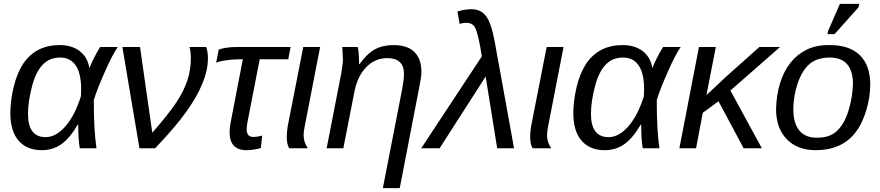

<svg xmlns="http://www.w3.org/2000/svg" viewBox="-20 -773 4589 1001"><path d="M291 -538Q354 -538 395 -507Q436 -476 446 -419H447Q453 -437 469 -469Q485 -501 502 -528H594Q580 -508 563 -475.5Q546 -443 526 -397Q486 -308 469 -251Q469 -171 472.5 -108.5Q476 -46 483 0H396Q388 -46 388 -116V-124H386Q342 -50 298 -20Q254 10 198 10Q120 10 77 -39.5Q34 -89 34 -183Q34 -245 51 -319Q68 -390 101 -441Q167 -538 291 -538ZM293 -473Q237 -473 201 -434Q165 -395 146 -319Q126 -241 126 -179Q126 -58 218 -58Q272 -58 321.5 -115Q371 -172 402 -272L403 -309Q403 -390 375 -431.5Q347 -473 293 -473Z M774 -81Q861 -181 900 -240Q939 -300 957 -354.5Q975 -409 975 -470Q975 -501 968 -528H1055Q1064 -502 1064 -470Q1064 -405 1034 -335Q1020 -300 999 -264Q978 -228 951 -190Q898 -115 789 0H707L618 -528H710Z M1233 -464Q1213 -464 1193.5 -462.5Q1174 -461 1157 -458.5Q1140 -456 1126.5 -452.5Q1113 -449 1107 -446L1120 -514Q1133 -520 1159 -524Q1185 -528 1212 -528H1495L1483 -464H1334L1269 -130Q1266 -113 1266 -99Q1266 -59 1301 -59Q1320 -59 1347 -66L1340 -1Q1298 10 1265 10Q1177 10 1177 -84Q1177 -107 1182 -132L1246 -464Z M1563 -68Q1563 -31 1585 0H1488Q1475 -19 1475 -61Q1475 -74 1476.5 -87.5Q1478 -101 1480 -115L1561 -528H1649L1568 -111Q1566 -100 1564.5 -89.5Q1563 -79 1563 -68Z M1976 208 2078 -315Q2082 -337 2084 -355Q2086 -373 2086 -388Q2086 -470 1999 -470Q1936 -470 1890 -423.5Q1844 -377 1828 -296L1770 0H1683L1758 -385Q1760 -394 1761.5 -405.5Q1763 -417 1764.5 -428Q1766 -439 1767 -448Q1768 -457 1768 -461Q1768 -463 1767.5 -472Q1767 -481 1766 -495Q1765 -509 1765 -517.5Q1765 -526 1764 -528H1845Q1852 -501 1852 -438H1854Q1894 -494 1935 -516Q1976 -538 2032 -538Q2104 -538 2140.5 -502Q2177 -466 2177 -399Q2177 -383 2174 -363.5Q2171 -344 2166 -319L2064 208Z M2492 -479 2484 -527Q2470 -603 2457 -629Q2444 -654 2410 -654Q2398 -654 2376 -649L2365 -713Q2370 -715 2378.5 -717Q2387 -719 2397 -721Q2407 -723 2417.5 -724Q2428 -725 2437 -725Q2487 -725 2514 -689Q2541 -654 2559 -557L2660 0H2572L2512 -374L2272 0H2176Z M2832 -68Q2832 -31 2854 0H2757Q2744 -19 2744 -61Q2744 -74 2745.5 -87.5Q2747 -101 2749 -115L2830 -528H2918L2837 -111Q2835 -100 2833.5 -89.5Q2832 -79 2832 -68Z M3226 -538Q3289 -538 3330 -507Q3371 -476 3381 -419H3382Q3388 -437 3404 -469Q3420 -501 3437 -528H3529Q3515 -508 3498 -475.5Q3481 -443 3461 -397Q3421 -308 3404 -251Q3404 -171 3407.5 -108.5Q3411 -46 3418 0H3331Q3323 -46 3323 -116V-124H3321Q3277 -50 3233 -20Q3189 10 3133 10Q3055 10 3012 -39.5Q2969 -89 2969 -183Q2969 -245 2986 -319Q3003 -390 3036 -441Q3102 -538 3226 -538ZM3228 -473Q3172 -473 3136 -434Q3100 -395 3081 -319Q3061 -241 3061 -179Q3061 -58 3153 -58Q3207 -58 3256.5 -115Q3306 -172 3337 -272L3338 -309Q3338 -390 3310 -431.5Q3282 -473 3228 -473Z M3857 0 3726 -245 3644 -185 3609 0H3522L3624 -528H3712L3663 -277L3762 -370L3939 -528H4047L3788 -301L3952 0Z M4517 -333Q4517 -301 4512 -267.5Q4507 -234 4497.5 -201.5Q4488 -169 4474 -139Q4460 -109 4442 -85Q4406 -37 4353 -13.5Q4300 10 4233 10Q4137 10 4081.5 -47.5Q4026 -105 4026 -205Q4028 -278 4047 -339.5Q4066 -401 4100.5 -445Q4135 -489 4184.5 -513.5Q4234 -538 4299 -538H4306Q4409 -538 4463 -485Q4517 -432 4517 -333ZM4427 -333Q4427 -473 4306 -473Q4240 -473 4200 -439Q4161 -405 4138 -336Q4116 -270 4116 -203Q4116 -131 4147 -93Q4178 -55 4238 -55Q4288 -55 4318.5 -72Q4349 -89 4372 -125Q4395 -161 4409.5 -216.5Q4424 -272 4427 -333ZM4294 -595 4297 -611 4359 -753H4460L4456 -735L4331 -595Z"/></svg>

Font: Libra Sans Modern
Style: Italic
Weight: 400
Italic angle: -12°
Foundry: Stefan Peev, Context Ltd
Version: Version 1.000